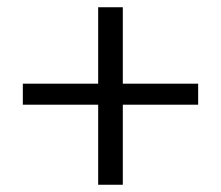

<svg xmlns="http://www.w3.org/2000/svg" viewBox="-20 -510 610 530"><path d="M43 -221H251V0H319V-221H527V-279H319V-490H251V-279H43Z"/></svg>

Font: Lingua Franca
Style: Regular
Weight: 400
Version: Version 1.19